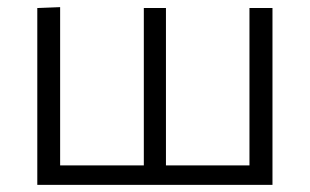

<svg xmlns="http://www.w3.org/2000/svg" viewBox="-20 -518 868 538"><path d="M84.5 0V-495.5L148.5 -498V-54.5H383V-495.5H445V-54.5H679V-495.5H743.5V0Z"/></svg>

Font: Heraclito Light
Style: Regular
Weight: 300
Designer: Kostas Bartsokas (font) & Cristiano Sobral (main changes)
Foundry: Kostas Bartsokas (font) & Cristiano Sobral (main changes)
Version: Version 1.00;July 8, 2020;FontCreator 13.0.0.2655 64-bit